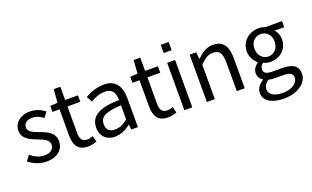

<svg xmlns="http://www.w3.org/2000/svg" viewBox="-101 -1284 3358 2069"><g transform="rotate(-20 1577.5 -249.5)"><path d="M234 13C362 13 432 -60 432 -148C432 -250 345 -284 266 -313C205 -337 146 -355 146 -407C146 -450 177 -485 245 -485C294 -485 331 -465 370 -437L414 -496C371 -529 313 -557 245 -557C127 -557 58 -488 58 -403C58 -312 144 -273 220 -246C280 -222 344 -198 344 -143C344 -96 309 -58 237 -58C172 -58 123 -83 76 -122L31 -62C83 -19 157 13 234 13Z M709 13C742 13 778 4 809 -7L791 -75C772 -68 748 -61 729 -61C665 -61 645 -98 645 -166V-469H792V-543H645V-695H569L558 -543L473 -538V-469H554V-168C554 -59 593 13 709 13Z M1015 13C1083 13 1144 -15 1196 -58H1199L1207 0H1282V-334C1282 -467 1226 -557 1094 -557C1006 -557 926 -525 875 -493L911 -428C954 -457 1015 -481 1079 -481C1168 -481 1191 -414 1191 -344C976 -341 857 -286 857 -146C857 -47 924 13 1015 13ZM1041 -60C985 -60 946 -88 946 -152C946 -236 998 -271 1191 -284V-123C1138 -76 1094 -60 1041 -60Z M1626 13C1659 13 1695 4 1726 -7L1708 -75C1689 -68 1665 -61 1646 -61C1582 -61 1562 -98 1562 -166V-469H1709V-543H1562V-695H1486L1475 -543L1390 -538V-469H1471V-168C1471 -59 1510 13 1626 13Z M1907 -749H1816V-655H1907ZM1906 0V-543H1815V0Z M2073 0H2164V-394C2219 -449 2257 -477 2313 -477C2385 -477 2416 -436 2416 -332V0H2507V-344C2507 -485 2458 -557 2341 -557C2266 -557 2211 -516 2159 -465H2156L2148 -543H2073Z M2867 250C3035 250 3141 163 3141 62C3141 -27 3081 -67 2952 -67H2846C2773 -67 2751 -91 2751 -126C2751 -157 2766 -174 2786 -191C2811 -178 2838 -172 2867 -172C2976 -172 3065 -245 3065 -361C3065 -408 3048 -448 3021 -473H3132V-543H2943C2924 -550 2898 -557 2867 -557C2758 -557 2663 -482 2663 -363C2663 -298 2698 -246 2734 -217V-213C2706 -193 2673 -157 2673 -112C2673 -69 2694 -40 2723 -23V-19C2672 14 2642 57 2642 104C2642 198 2734 250 2867 250ZM2867 -234C2804 -234 2751 -284 2751 -363C2751 -443 2803 -490 2867 -490C2931 -490 2982 -443 2982 -363C2982 -284 2928 -234 2867 -234ZM2880 188C2780 188 2722 152 2722 92C2722 60 2739 28 2778 0C2802 7 2828 9 2848 9H2942C3014 9 3053 25 3053 76C3053 133 2984 188 2880 188Z"/></g></svg>

Font: Spoqa Han Sans Neo Regular
Style: Regular
Weight: 400
Designer: [Spoqa Han Sans Neo] Dong-huui Kim  Younghwa Kang  Yujin Lee  [Noto Sans] Ryoko NISHIZUKA  (kana & ideographs); Paul D. 
Foundry: Spoqa (http://www.spoqa-han-sans.com)
Version: Version 1.000